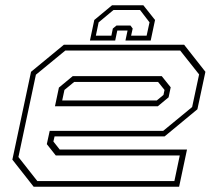

<svg xmlns="http://www.w3.org/2000/svg" viewBox="-20 -710 828 730"><path d="M680 -540 761 -437 730.5 -294.5 606 -191.5H187.5L183 -172L207 -141.5H691L661 0H108L27 -103L98 -437L223 -540ZM665 -518H228.5L116.5 -426L50 -113L122 -21.5H643L663.5 -119H192L158 -162L169 -212.5H600.5L710.5 -303L737 -427ZM595 -420.5 629 -378 621 -340 580 -306H189L204 -377L256.5 -420.5ZM581 -398.5H262L225 -368L216.5 -328H576L601.5 -349L605.5 -368ZM525 -690 569.5 -634 553 -556H457L465 -594H426L418 -556H322L338.5 -634L406 -690ZM512.5 -672H411.5L355 -625L344.5 -574.5H403.5L409 -601.5L423 -613H476L484.5 -601.5L478.5 -574.5H537.5L548.5 -625Z"/></svg>

Font: Tourney Expanded ExtraLight
Style: Italic
Weight: 200
Width: 7
Italic angle: -12°
Designer: Tyler Finck
Foundry: Etcetera Type Co
Version: Version 1.010; ttfautohint (v1.8.3)